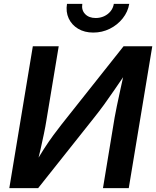

<svg xmlns="http://www.w3.org/2000/svg" viewBox="-20 -965 801 985"><path d="M640.6 0H508.3L567.9 -361.3Q571.8 -384.3 579.6 -421.4Q587.4 -458.5 597.7 -506.1Q607.9 -553.7 620.1 -607.9H638.2Q596.7 -547.4 567.4 -504.4Q538.1 -461.4 513.7 -428Q489.3 -394.5 462.4 -360.8L175.8 0H27.8L148.4 -727.5H281.2L217.8 -345.7Q213.4 -317.4 205.3 -278.6Q197.3 -239.7 187.7 -197.3Q178.2 -154.8 167.5 -113.8H153.3Q179.7 -161.1 205.1 -200.4Q230.5 -239.7 253.7 -271.2Q276.9 -302.7 295.9 -326.7L613.8 -727.5H761.2ZM458.5 -797.9Q413.6 -797.9 380.6 -817.6Q347.7 -837.4 332.3 -870.8Q316.9 -904.3 323.7 -945.3H402.3Q397 -913.6 416.5 -893.1Q436 -872.6 471.2 -872.6Q494.1 -872.6 514.2 -881.8Q534.2 -891.1 547.4 -907.5Q560.5 -923.8 564 -945.3H643.1Q636.2 -904.3 609.4 -870.6Q582.5 -836.9 543.2 -817.4Q503.9 -797.9 458.5 -797.9Z"/></svg>

Font: Inter SemiBold
Style: Italic
Weight: 600
Italic angle: -9.3988°
Designer: Rasmus Andersson
Foundry: rsms
Version: Version 4.001;git-66647c0bb